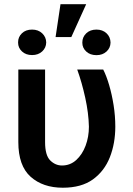

<svg xmlns="http://www.w3.org/2000/svg" viewBox="-20 -872 627 902"><path d="M275.2 9.9Q181.5 9.9 123.8 -41.7Q66.1 -93.4 66.1 -204.5V-545.5H191.8V-204.5Q191.8 -142.4 215.9 -118.4Q240.1 -94.5 271.3 -94.5Q309.7 -94.5 338.1 -120.2Q366.5 -146 382.1 -187.5Q397.7 -229 397.7 -277Q396.3 -340.6 380.5 -412.6Q364.7 -484.7 342.7 -545.5H464.8Q480.1 -515.6 492.9 -471.9Q505.7 -428.3 513.7 -377.8Q521.7 -327.4 521.7 -277Q521.7 -198.5 496.1 -133.3Q470.5 -68.2 416.4 -29.1Q362.2 9.9 275.2 9.9ZM315 -697.8H241.1L264.2 -852.3H384.9ZM433.2 -612.9Q403.4 -612.9 385.1 -630Q366.8 -647 366.8 -670.8V-672.9Q366.8 -697.8 385.1 -715.4Q403.4 -733 433.2 -733Q462 -733 480.5 -715.6Q498.9 -698.2 499.3 -671.9Q498.9 -647 480.5 -630Q462 -612.9 433.2 -612.9ZM130.7 -613.3Q101.6 -613.3 83.3 -630.3Q65 -647.4 65 -671.5V-673.7Q65 -698.2 82.9 -715.6Q100.9 -733 130.7 -733Q159.8 -733 178.3 -715.4Q196.7 -697.8 197.1 -672.6Q196.7 -647.7 178.3 -630.5Q159.8 -613.3 130.7 -613.3Z"/></svg>

Font: Linik Sans SemiBold
Style: Regular
Weight: 600
Designer: Rasmus Andersson (font), Cristiano Sobral (main changes)
Foundry: rsms
Version: Version 3.018;June 1, 2022;FontCreator 14.0.0.2814 64-bit; t